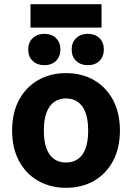

<svg xmlns="http://www.w3.org/2000/svg" viewBox="-20 -887 632 919"><path d="M38 -262Q38 -347 71 -408.5Q104 -470 162.5 -503.5Q221 -537 296 -537Q372 -537 430 -503.5Q488 -470 521 -408.5Q554 -347 554 -262Q554 -178 521 -116.5Q488 -55 430 -21.5Q372 12 296 12Q221 12 162.5 -21.5Q104 -55 71 -116.5Q38 -178 38 -262ZM190 -262Q190 -209 203 -175Q216 -141 240 -125Q264 -109 296 -109Q328 -109 352 -125Q376 -141 389 -175Q402 -209 402 -262Q402 -315 389 -349Q376 -383 352 -399.5Q328 -416 296 -416Q264 -416 240 -399.5Q216 -383 203 -349Q190 -315 190 -262ZM115 -650Q115 -684 136.5 -704.5Q158 -725 192 -725Q227 -725 248 -704.5Q269 -684 269 -650Q269 -616 248 -595.5Q227 -575 192 -575Q158 -575 136.5 -595.5Q115 -616 115 -650ZM323 -650Q323 -684 344.5 -704.5Q366 -725 400 -725Q435 -725 456 -704.5Q477 -684 477 -650Q477 -616 456 -595.5Q435 -575 400 -575Q366 -575 344.5 -595.5Q323 -616 323 -650ZM126 -755V-867H466V-755Z"/></svg>

Font: Radio Canada
Style: Regular
Weight: 400
Designer: Charles Daoud, Etienne Aubert Bonn, Alexandre Saumier Demers, Jacques Le Bailly
Foundry: Radio-Canada
Version: Version 2.104;gftools[0.9.28.dev5+ged2979d]